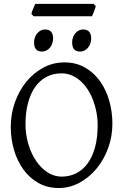

<svg xmlns="http://www.w3.org/2000/svg" viewBox="-20 -950 640 985"><path d="M481 -307.1Q481 -340.8 474.9 -373.8Q468.8 -406.7 457.5 -436.3Q446.3 -465.8 429.9 -491Q413.6 -516.1 393.1 -534.4Q372.6 -552.7 348.1 -563.2Q323.7 -573.7 295.9 -573.7Q252.4 -573.7 218 -555.4Q183.6 -537.1 159.9 -503.2Q136.2 -469.2 123.5 -420.9Q110.8 -372.6 110.8 -313Q110.8 -258.3 125.7 -209.5Q140.6 -160.6 165.8 -123.8Q190.9 -86.9 224.6 -65.4Q258.3 -43.9 295.9 -43.9Q336.4 -43.9 370.4 -60.8Q404.3 -77.6 429 -110.8Q453.6 -144 467.3 -193.4Q481 -242.7 481 -307.1ZM556.6 -315.9Q556.6 -249.5 534.7 -189.7Q512.7 -129.9 474.9 -84.5Q437 -39.1 387.2 -12.2Q337.4 14.6 281.7 14.6Q223.1 14.6 177.2 -11.2Q131.3 -37.1 99.9 -80.6Q68.4 -124 51.8 -180.7Q35.2 -237.3 35.2 -298.8Q35.2 -365.2 56.6 -425.3Q78.1 -485.4 115.2 -530.8Q152.3 -576.2 202.4 -603Q252.4 -629.9 310.1 -629.9Q370.6 -629.9 416.5 -603.3Q462.4 -576.7 493.7 -532.7Q524.9 -488.8 540.8 -432.1Q556.6 -375.5 556.6 -315.9ZM447.8 -752.4Q447.8 -738.8 443.4 -726.6Q439 -714.4 431.4 -705.3Q423.8 -696.3 413.6 -690.9Q403.3 -685.5 391.1 -685.5Q369.1 -685.5 359.6 -697.8Q350.1 -710 350.1 -732.4Q350.1 -746.1 354.5 -758.3Q358.9 -770.5 366.7 -779.5Q374.5 -788.6 384.5 -793.7Q394.5 -798.8 406.2 -798.8Q447.8 -798.8 447.8 -752.4ZM252.4 -752.4Q252.4 -738.8 248 -726.6Q243.7 -714.4 236.1 -705.3Q228.5 -696.3 218.3 -690.9Q208 -685.5 195.8 -685.5Q173.8 -685.5 164.3 -697.8Q154.8 -710 154.8 -732.4Q154.8 -746.1 159.2 -758.3Q163.6 -770.5 171.4 -779.5Q179.2 -788.6 189.2 -793.7Q199.2 -798.8 210.9 -798.8Q252.4 -798.8 252.4 -752.4ZM471.2 -918.5Q470.2 -913.1 467.8 -906Q465.3 -898.9 462.4 -891.8Q459.5 -884.8 456.8 -877.9Q454.1 -871.1 452.1 -866.7H151.9L141.1 -878.9Q142.1 -884.3 144.5 -891.1Q147 -897.9 149.9 -905Q152.8 -912.1 155.8 -918.7Q158.7 -925.3 161.1 -930.2H460.4Z"/></svg>

Font: Gentium Plus Afr
Style: Regular
Weight: 400
Designer: J. Victor Gaultney, Annie Olsen, Iska Routamaa, Becca Hirsbrunner
Foundry: SIL International
Version: Version 5.000